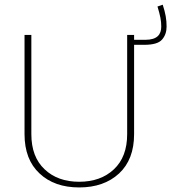

<svg xmlns="http://www.w3.org/2000/svg" viewBox="-20 -800 769 825"><path d="M526.4 -223.6C526.4 -158.2 507.3 -107.9 469.2 -72.3C431.2 -36.6 381.3 -19 320.3 -19C259.3 -19 209.5 -36.6 171.9 -72.3C133.8 -107.9 114.7 -158.2 114.7 -223.6V-649.9H85.4V-223.6C85.4 -150.9 106.9 -94.7 149.9 -54.7C192.4 -14.6 249.5 5.4 320.3 5.4C391.1 5.4 448.2 -14.6 491.7 -54.7C534.7 -94.7 556.2 -150.9 556.2 -223.6V-607.4H599.1C637.7 -607.4 663.1 -614.7 676.3 -629.9C689.5 -645 695.8 -663.6 695.8 -685.5C695.8 -716.8 691.4 -742.2 679.2 -779.8L656.7 -772C668.5 -732.9 672.9 -711.9 672.9 -686C672.9 -652.3 656.2 -628.9 604 -628.9H556.2V-649.9H526.4Z"/></svg>

Font: Estedad Thin
Style: Regular
Weight: 100
Designer: Amin Abedi
Version: Version 7.3